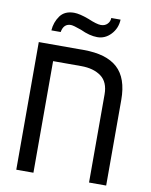

<svg xmlns="http://www.w3.org/2000/svg" viewBox="-96 -966 815 1037"><g transform="rotate(10 311.5 -448.0)"><path d="M160 0H66V-700H313Q437 -700 498 -644.5Q559 -589 559 -470V0H465V-483Q465 -551 423.5 -581.5Q382 -612 314 -612H160ZM429 -896H480Q478 -848 446.5 -814.5Q415 -781 372 -781Q330 -781 279 -805Q235 -821 221 -821Q181 -821 173 -774H122Q125 -819 150 -854Q175 -889 227 -889Q257 -889 308 -870Q357 -849 380 -849Q402 -849 415.5 -863Q429 -877 429 -896Z"/></g></svg>

Font: Baumans
Style: Regular
Weight: 400
Designer: Henadij Zarechnjuk
Foundry: Cyreal (www.cyreal.org)
Version: Version 001.001